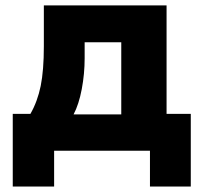

<svg xmlns="http://www.w3.org/2000/svg" viewBox="-20 -559 744 712"><path d="M27.3 -136.7H92.8Q119.1 -182.6 130.9 -240.2Q142.6 -297.9 142.6 -387.7V-539.1H597.7V-136.7H687.5V132.8H536.1V0H180.7V132.8H27.3ZM429.7 -134.8V-402.3H293.9V-342.8Q293.9 -285.2 283.2 -228.5Q272.5 -171.9 252.9 -134.8Z"/></svg>

Font: Min Sans Black
Style: Regular
Weight: 900
Designer: Jinseong-Kim, NotoSansCJK, Nunito
Foundry: Jinseong-Kim
Version: Version 1.000